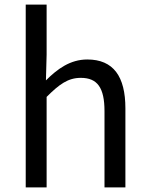

<svg xmlns="http://www.w3.org/2000/svg" viewBox="-20 -816 647 836"><path d="M92 0H183V-394C238 -449 276 -477 332 -477C404 -477 435 -434 435 -332V0H526V-344C526 -483 474 -557 360 -557C286 -557 230 -516 180 -466L183 -578V-796H92Z"/></svg>

Font: DAIFUKU Sans JP
Style: Regular
Weight: 400
Designer: Original font ‘Source Han Sans JP’ : Ryoko NISHIZUKA  (kana, bopomofo & ideographs); Paul D. Hunt (Latin, Greek & Cyrill
Foundry: Daifuku
Version: Version 1.001